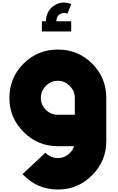

<svg xmlns="http://www.w3.org/2000/svg" viewBox="-20 -1162 941 1526"><path d="M545.9 -912.1H313V-993.2H345.7Q345.2 -997.6 345.2 -1002Q345.2 -1024.4 354 -1046.9Q374 -1102.1 430.2 -1128.9Q459 -1142.1 488.3 -1142.1Q513.2 -1142.1 538.1 -1132.8L545.9 -1128.9L516.1 -1052.7Q514.2 -1055.2 511.7 -1055.2Q500 -1058.6 489.3 -1058.6Q475.6 -1058.6 462.9 -1052.7Q439.9 -1043 432.1 -1018.1Q427.7 -1005.9 427.7 -993.2H545.9ZM304.7 -382.8Q304.7 -330.1 343.8 -289.1Q384.8 -250 439.9 -250H574.7V-382.8Q574.7 -439.9 533.7 -479Q494.6 -520 439.9 -520Q384.8 -520 343.8 -479Q304.7 -439.9 304.7 -382.8ZM824.7 -41Q824.7 119.1 711.9 231Q599.6 344.2 439.9 344.2Q279.8 344.2 168 231L163.6 227.1L159.7 221.2L341.8 50.8L343.8 55.2Q384.8 94.2 439.9 94.2Q494.6 94.2 533.7 55.2Q560.5 30.8 568.8 0H439.9Q279.8 0 168 -112.8Q54.7 -225.1 54.7 -382.8Q54.7 -544.9 168 -657.2Q279.8 -768.1 439.9 -768.1Q599.6 -768.1 711.9 -657.2Q824.7 -544.9 824.7 -382.8Z"/></svg>

Font: DimaBlue
Style: Bold
Weight: 700
Designer: R.Balvardi
Foundry: Dima Software Group
Version: Version 1.00;February 3, 2019;FontCreator 11.5.0.2427 64-bit